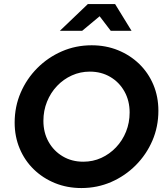

<svg xmlns="http://www.w3.org/2000/svg" viewBox="-20 -940 837 971"><path d="M391.7 11Q319.6 11 258.1 -14Q196.7 -39 150.8 -83.6Q104.8 -128.3 79.5 -188.8Q54.1 -249.3 54.1 -320Q54.1 -400.7 84.5 -471.2Q114.8 -541.7 168.6 -595.7Q222.4 -649.7 292.9 -680.4Q363.3 -711 443.4 -711Q515.6 -711 577 -686Q638.4 -661 684.4 -616.4Q730.3 -571.7 755.7 -511.4Q781 -451 781 -380Q781 -299.3 750.7 -228.8Q720.3 -158.3 666.5 -104.3Q612.7 -50.3 542.3 -19.6Q471.9 11 391.7 11ZM401 -122.2Q450.1 -122.2 492.3 -141.5Q534.5 -160.8 566.9 -195Q599.4 -229.2 617.5 -274.4Q635.6 -319.6 635.6 -371Q635.6 -430.3 609.6 -477Q583.7 -523.8 538 -550.8Q492.4 -577.8 434.1 -577.8Q386 -577.8 343.3 -558.5Q300.6 -539.2 268.2 -505Q235.8 -470.8 217.7 -425.6Q199.5 -380.4 199.5 -329Q199.5 -269.7 225.5 -223.1Q251.5 -176.5 297.1 -149.4Q342.7 -122.2 401 -122.2ZM282.8 -784.3 424.4 -919.6H562L645.2 -784.3H540L483.9 -857.8L395.6 -784.3Z"/></svg>

Font: Red Hat Display
Style: Italic
Weight: 300
Italic angle: -12°
Designer: Pentagram, MCKL
Foundry: Pentagram, MCKL
Version: Version 1.023